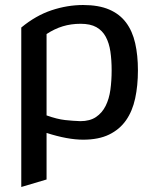

<svg xmlns="http://www.w3.org/2000/svg" viewBox="-20 -551 613 767"><path d="M65 -441Q123 -489 186 -510Q249 -531 312 -531Q374 -531 416 -513Q458 -495 483.5 -461Q509 -427 520 -378.5Q531 -330 531 -270Q531 -209 520 -158Q509 -107 483.5 -70.5Q458 -34 416 -13.5Q374 7 312 7Q250 7 166 -20V166L65 196ZM166 -90Q208 -75 239.5 -71.5Q271 -68 301 -67Q339 -67 363.5 -83.5Q388 -100 402 -128Q416 -156 421 -192.5Q426 -229 426 -270Q426 -311 421 -345Q416 -379 402.5 -404Q389 -429 365 -442.5Q341 -456 302 -456Q264 -456 231 -446Q198 -436 166 -415Z"/></svg>

Font: BM YEONSUNG
Style: Regular
Weight: 400
Designer: Bongjin Kim; Myungsoo Han; Jaehyun Keum; Jihee Min; Dokyung Lee; Chorong Kim; Jooyeon Kang; Sang-a Kim;
Foundry: Sandoll Communications Inc.
Version: Version 1.000;PS 1;hotconv 16.6.51;makeotf.lib2.5.65220